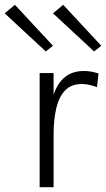

<svg xmlns="http://www.w3.org/2000/svg" viewBox="-60 -779 442 799"><path d="M163 0H105V-475H163V-385Q196.5 -483.5 288 -483.5Q321.5 -483.5 350 -473L343.5 -416.5Q329 -422 311.8 -425.8Q294.5 -429.5 281 -429.5Q237 -429.5 211.2 -403Q185.5 -376.5 174.2 -328.8Q163 -281 163 -217.5ZM130.5 -565 -40.5 -723.5 2 -759 160.5 -588.5ZM331.5 -565 160.5 -723.5 203 -759 361.5 -588.5Z"/></svg>

Font: Betina Sans Light
Style: Regular
Weight: 300
Designer: Jonathan Pinhorn (font) & Cristiano Sobral (main changes)
Version: Version 2.001;October 6, 2020;FontCreator 13.0.0.2681 64-bit